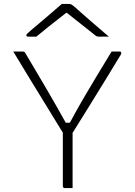

<svg xmlns="http://www.w3.org/2000/svg" viewBox="-20 -964 690 984"><path d="M352 0H313Q302 0 302 -11V-284Q263 -348 219 -419.5Q175 -491 131 -563Q87 -635 48 -700H94Q102 -700 105.5 -697.5Q109 -695 111 -690Q166 -598 216.5 -511.5Q267 -425 317 -335H338Q374 -402 406 -457Q438 -512 472.5 -569Q507 -626 552 -700H595Q598 -700 600.5 -696Q603 -692 601 -687Q563 -624 519 -552.5Q475 -481 432 -411.5Q389 -342 352 -283ZM297 -944H333Q341 -944 347 -940.5Q353 -937 369 -923Q377 -916 396.5 -898.5Q416 -881 441 -859.5Q466 -838 491.5 -816Q517 -794 538 -776Q526 -777 515.5 -776.5Q505 -776 493 -776Q482 -776 477 -777.5Q472 -779 464 -786Q449 -798 412 -827.5Q375 -857 323 -898H319Q267 -858 230.5 -828.5Q194 -799 166 -776H127Q115 -776 115 -783Q115 -787 119.5 -791.5Q124 -796 140 -810Q153 -821 174.5 -839Q196 -857 220 -877.5Q244 -898 264.5 -916Q285 -934 297 -944Z"/></svg>

Font: Recursive Sn Lnr St Lt
Style: Regular
Weight: 300
Version: Version 1.079;hotconv 1.0.112;makeotfexe 2.5.65598; ttfautoh